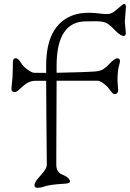

<svg xmlns="http://www.w3.org/2000/svg" viewBox="-20 -874 639 944"><path d="M149.4 36.6Q149.4 22.9 169.9 -0.2Q190.4 -23.4 196.8 -32.2Q210 -49.8 210 -63V-81.1L208 -301.8Q207 -395.5 207 -476.6H151.9Q121.1 -476.6 89.8 -447.8Q80.6 -439.5 70.6 -430.4Q60.5 -421.4 51.8 -421.4Q36.1 -421.4 36.1 -438L41.5 -494.1Q43 -521.5 43 -539.1V-563.5Q43 -587.9 56.6 -587.9Q69.3 -587.9 82 -566.9Q96.7 -541 131.8 -521.5Q141.1 -516.1 147.9 -516.1L207 -515.6V-551.8Q207 -746.1 333 -796.9Q386.2 -818.4 468.8 -807.6Q509.8 -802.7 521.5 -806.9Q533.2 -811 541 -816.4L583 -851.6Q599.1 -861.3 599.1 -838.4L593.8 -768.1L598.6 -711.9Q598.6 -689 573.2 -702.1Q560.5 -709 547.1 -723.4Q533.7 -737.8 525.9 -744.6Q507.3 -760.7 496.3 -763.9Q485.4 -767.1 477.1 -768.1Q468.8 -769 458 -769.5L403.3 -769Q258.3 -769 258.3 -549.8V-516.1Q412.6 -519.5 444.3 -522.2Q476.1 -524.9 488.5 -534.2Q501 -543.5 507.3 -549.6Q513.7 -555.7 519.3 -561.5Q524.9 -567.4 531.2 -573.2Q548.3 -587.4 555.7 -587.4Q576.2 -587.4 566.9 -557.6Q557.6 -529.8 557.6 -478L561 -429.2Q561 -421.4 556.2 -416.3Q551.3 -411.1 544.9 -411.1Q538.6 -411.1 533.7 -415.8Q528.8 -420.4 523.9 -426.8L507.8 -447.8Q477.1 -477.1 459.5 -477.1H258.3L256.8 -98.6V-65.4Q256.8 -26.9 286.1 -15.6Q308.6 -6.3 316.7 3.2Q324.7 12.7 324.7 17.6Q324.7 27.3 301.8 28.8Q278.8 30.3 263.2 31.7Q247.6 33.2 234.6 34.9Q221.7 36.6 210.7 39.3Q199.7 42 189 45.7Q178.2 49.3 163.8 49.3Q149.4 49.3 149.4 36.6Z"/></svg>

Font: Snowburst One
Style: Regular
Weight: 400
Designer: Annet Stirling
Foundry: Annet Stirling
Version: Version 1.001